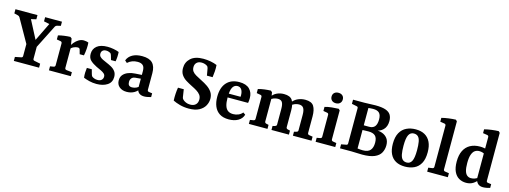

<svg xmlns="http://www.w3.org/2000/svg" viewBox="-20 -1413 5780 2181"><g transform="rotate(15 2870.5 -322.5)"><path d="M232 -192 60 -496Q53 -508 38 -512L-7 -523V-572H252V-523L192 -509L321 -261H287L408 -509L342 -523V-572H540V-523L497 -513Q490 -511 484.5 -507Q479 -503 476 -497L322 -192ZM127 0V-47L197 -61Q215 -64 215 -81V-237H337V-81Q337 -64 355 -61L424 -47V0Z M688 -309Q704 -344 727 -371.5Q750 -399 777.5 -415Q805 -431 835 -431Q847 -431 864 -428Q881 -425 891 -420Q894 -389 891 -347Q888 -305 880 -267H830L817 -314Q814 -327 807.5 -331.5Q801 -336 789 -336Q769 -336 744 -325Q719 -314 697 -288ZM713 -311V-76Q713 -57 732 -54L797 -47V0H540V-47L581 -54Q599 -57 599 -76V-331Q599 -351 582 -354L536 -362V-410Q569 -419 607 -424Q645 -429 677 -430L695 -416Z M947 -22Q943 -51 944 -81Q945 -111 949 -138H1007L1022 -84Q1027 -63 1039 -55Q1047 -49 1063 -43Q1079 -37 1101 -37Q1131 -37 1147.5 -52.5Q1164 -68 1164 -92Q1164 -113 1149.5 -126.5Q1135 -140 1110 -152Q1085 -164 1052 -179Q1007 -201 978 -228Q949 -255 949 -304Q949 -362 991.5 -396.5Q1034 -431 1115 -431Q1150 -431 1187.5 -424Q1225 -417 1251 -406Q1253 -380 1251.5 -351Q1250 -322 1245 -295H1191L1176 -346Q1173 -356 1169.5 -362Q1166 -368 1158 -373Q1148 -378 1137 -381.5Q1126 -385 1113 -385Q1087 -386 1071 -372.5Q1055 -359 1055 -334Q1055 -313 1067.5 -299.5Q1080 -286 1100 -276Q1120 -266 1144 -256Q1178 -242 1208.5 -225Q1239 -208 1257.5 -182.5Q1276 -157 1276 -118Q1276 -55 1226.5 -22.5Q1177 10 1100 10Q1055 10 1015.5 0Q976 -10 947 -22Z M1454 8Q1401 8 1368 -20Q1335 -48 1335 -96Q1335 -137 1358 -163Q1381 -189 1418 -202.5Q1455 -216 1496 -218L1592 -224V-180L1523 -174Q1485 -173 1468.5 -155Q1452 -137 1452 -109Q1452 -83 1463.5 -70Q1475 -57 1501 -57Q1527 -57 1551.5 -68.5Q1576 -80 1590 -98L1600 -73Q1580 -35 1542 -13.5Q1504 8 1454 8ZM1347 -333Q1364 -379 1409 -404.5Q1454 -430 1523 -430Q1607 -430 1645 -391Q1683 -352 1683 -273V-78Q1683 -58 1703 -56L1740 -51V-7Q1727 -3 1703.5 2Q1680 7 1660 7Q1624 7 1601.5 -10Q1579 -27 1573 -66V-268Q1573 -316 1551.5 -335Q1530 -354 1490 -354Q1456 -354 1427 -343.5Q1398 -333 1373 -310Z M2395 -161Q2395 -120 2374 -81Q2353 -42 2307 -16.5Q2261 9 2185 9Q2128 9 2079.5 -4.5Q2031 -18 1998 -35Q1996 -73 1998.5 -114.5Q2001 -156 2007 -189H2075L2089 -98Q2090 -90 2093.5 -84Q2097 -78 2104 -71Q2116 -59 2138.5 -49Q2161 -39 2189 -39Q2231 -39 2253.5 -61Q2276 -83 2276 -121Q2276 -153 2259.5 -175Q2243 -197 2215.5 -214Q2188 -231 2153 -248Q2115 -267 2081 -288Q2047 -309 2025.5 -340.5Q2004 -372 2004 -420Q2004 -489 2054 -535Q2104 -581 2203 -581Q2246 -581 2288.5 -573Q2331 -565 2363 -551Q2366 -515 2363.5 -477.5Q2361 -440 2356 -406H2289L2275 -486Q2273 -496 2269.5 -503Q2266 -510 2259 -515Q2248 -523 2230.5 -528.5Q2213 -534 2194 -534Q2157 -534 2136.5 -514Q2116 -494 2116 -461Q2116 -431 2130.5 -411Q2145 -391 2173.5 -375Q2202 -359 2241 -339Q2282 -319 2317 -295Q2352 -271 2373.5 -238.5Q2395 -206 2395 -161Z M2464 -206Q2464 -314 2517 -372.5Q2570 -431 2666 -431Q2746 -431 2786 -391Q2826 -351 2826 -286Q2826 -272 2825 -256.5Q2824 -241 2821 -228H2543V-273H2720Q2721 -278 2721 -282Q2721 -286 2721 -292Q2721 -331 2705 -356.5Q2689 -382 2656 -382Q2621 -382 2600.5 -348Q2580 -314 2580 -227Q2580 -168 2591.5 -131.5Q2603 -95 2627 -78Q2651 -61 2689 -61Q2720 -61 2749 -73Q2778 -85 2797 -109L2824 -90Q2810 -42 2765 -16Q2720 10 2655 10Q2589 10 2547 -17Q2505 -44 2484.5 -92.5Q2464 -141 2464 -206Z M3409 0V-47L3437 -54Q3446 -57 3450.5 -61.5Q3455 -66 3455 -76V-256Q3455 -311 3439 -336Q3423 -361 3385 -361Q3362 -361 3337 -351.5Q3312 -342 3289 -321L3288 -359Q3317 -397 3357 -414Q3397 -431 3441 -431Q3515 -431 3541.5 -389Q3568 -347 3568 -270V-76Q3568 -57 3586 -54L3628 -47V0ZM2891 0V-47L2933 -54Q2950 -57 2950 -76V-331Q2950 -350 2933 -353L2887 -361V-409Q2922 -419 2961 -424Q3000 -429 3035 -430L3052 -415L3064 -342V-76Q3064 -59 3080 -54L3110 -47V0ZM3157 0V-47L3185 -54Q3193 -57 3198 -61.5Q3203 -66 3203 -76V-259Q3203 -313 3188.5 -337Q3174 -361 3136 -361Q3113 -361 3086.5 -351Q3060 -341 3041 -321L3042 -355Q3068 -395 3106.5 -413Q3145 -431 3190 -431Q3264 -431 3290 -389.5Q3316 -348 3316 -273V-76Q3316 -59 3333 -54L3362 -47V0Z M3848 -76Q3848 -57 3866 -54L3907 -47V0H3676V-47L3716 -54Q3734 -57 3734 -76V-331Q3734 -350 3717 -353L3671 -361V-409Q3708 -420 3752 -424.5Q3796 -429 3833 -430L3848 -415ZM3850 -544Q3850 -516 3832 -499Q3814 -482 3784 -482Q3754 -482 3736 -499Q3718 -516 3718 -544Q3718 -572 3736 -588.5Q3754 -605 3784 -605Q3814 -605 3832 -588.5Q3850 -572 3850 -544Z M4425 -443Q4425 -378 4387.5 -340.5Q4350 -303 4288 -299V-305Q4338 -309 4377.5 -294.5Q4417 -280 4440 -249Q4463 -218 4463 -169Q4463 -120 4441.5 -80.5Q4420 -41 4367.5 -18.5Q4315 4 4223 4Q4186 4 4160 2Q4134 0 4097 0H3963V-47L4022 -58Q4038 -61 4038 -77V-493Q4038 -508 4022 -511L3963 -523V-572H4096Q4131 -572 4161 -574Q4191 -576 4227 -576Q4303 -576 4346 -561Q4389 -546 4407 -516.5Q4425 -487 4425 -443ZM4132 -323Q4157 -322 4181 -322Q4205 -322 4220 -322Q4265 -322 4286 -349.5Q4307 -377 4307 -431Q4307 -483 4284.5 -506.5Q4262 -530 4211 -530Q4200 -530 4182 -528.5Q4164 -527 4156 -526V-50Q4168 -48 4185.5 -46.5Q4203 -45 4218 -45Q4279 -45 4305.5 -75.5Q4332 -106 4332 -164Q4332 -221 4306 -245Q4280 -269 4228 -269Q4216 -269 4200 -268.5Q4184 -268 4166.5 -267.5Q4149 -267 4132 -266Z M4814 -205Q4814 -265 4807 -304Q4800 -343 4781.5 -361.5Q4763 -380 4731 -380Q4691 -380 4671.5 -343Q4652 -306 4652 -216Q4652 -155 4659.5 -116Q4667 -77 4685.5 -58.5Q4704 -40 4736 -40Q4775 -40 4794.5 -77Q4814 -114 4814 -205ZM4529 -206Q4529 -287 4557 -336.5Q4585 -386 4633 -408.5Q4681 -431 4740 -431Q4804 -431 4847.5 -406Q4891 -381 4914 -333Q4937 -285 4937 -214Q4937 -132 4909.5 -83Q4882 -34 4834.5 -12Q4787 10 4727 10Q4663 10 4619 -14.5Q4575 -39 4552 -87Q4529 -135 4529 -206Z M5166 -76Q5166 -57 5184 -54L5231 -47V0H4988V-47L5035 -54Q5053 -57 5053 -75V-558Q5053 -576 5035 -579L4985 -587V-632Q5022 -642 5068 -648Q5114 -654 5151 -655L5166 -639Z M5446 8Q5399 8 5362 -13.5Q5325 -35 5303.5 -80.5Q5282 -126 5282 -199Q5282 -275 5307.5 -326.5Q5333 -378 5381 -404.5Q5429 -431 5496 -431Q5519 -431 5542.5 -427Q5566 -423 5579 -418L5567 -359Q5559 -367 5540 -373Q5521 -379 5501 -379Q5472 -379 5450 -364Q5428 -349 5415 -312.5Q5402 -276 5402 -213Q5402 -155 5412 -121Q5422 -87 5441.5 -72Q5461 -57 5486 -57Q5509 -57 5532.5 -65.5Q5556 -74 5572 -89L5585 -71Q5564 -37 5529 -14.5Q5494 8 5446 8ZM5670 -639V-78Q5670 -66 5675 -61.5Q5680 -57 5689 -56L5727 -51V-7Q5714 -3 5690 2Q5666 7 5645 7Q5606 7 5584.5 -13.5Q5563 -34 5556 -71V-558Q5556 -576 5539 -579L5488 -587V-632Q5525 -642 5571 -648Q5617 -654 5654 -655Z"/></g></svg>

Font: Yrsa SemiBold
Style: Regular
Weight: 600
Version: Version 2.004